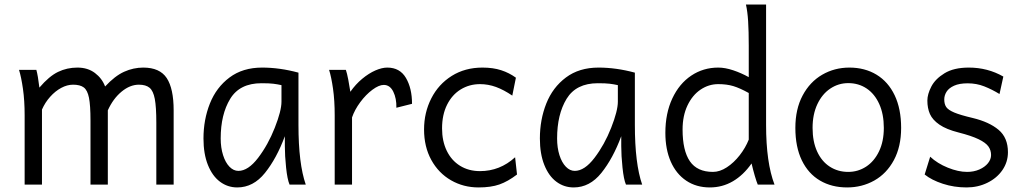

<svg xmlns="http://www.w3.org/2000/svg" viewBox="-20 -801 4436 833"><path d="M447.8 0H372.6V-278.3Q372.6 -344.2 366 -377Q359.4 -409.7 343.5 -421.6Q327.6 -433.6 296.9 -433.6Q271.5 -433.6 245.6 -419.7Q219.7 -405.8 197.8 -381.3Q175.8 -356.9 162.1 -325.7V0H86.9V-300.3Q86.9 -364.7 79.6 -415.5Q72.3 -466.3 62.5 -498H137.7Q144.5 -474.1 150.9 -420.9Q192.9 -470.2 231.7 -489Q270.5 -507.8 315.9 -507.8Q360.8 -507.8 391.8 -484.4Q422.9 -460.9 436 -425.8Q478.5 -471.7 518.6 -489.7Q558.6 -507.8 601.6 -507.8Q673.3 -507.8 703.4 -462.2Q733.4 -416.5 733.4 -322.3V0H658.2V-268.6Q658.2 -336.9 651.6 -371.8Q645 -406.7 628.9 -420.2Q612.8 -433.6 582.5 -433.6Q543.9 -433.6 507.3 -403.3Q470.7 -373 447.8 -322.3Z M1215.8 -167V-210Q1180.2 -113.8 1129.6 -50.8Q1079.1 12.2 1009.3 12.2Q967.8 12.2 934.6 -12.5Q901.4 -37.1 882.1 -85.2Q862.8 -133.3 862.8 -200.2Q862.8 -281.7 890.6 -351.8Q918.5 -421.9 975.8 -464.8Q1033.2 -507.8 1117.2 -507.8Q1193.8 -507.8 1274.9 -485.8V-258.8Q1274.9 -91.3 1306.6 0H1236.3Q1226.6 -22.5 1221.2 -74.2Q1215.8 -126 1215.8 -167ZM1114.3 -439.9Q1020 -439.9 978.8 -372.3Q937.5 -304.7 937.5 -200.2Q937.5 -160.2 947.8 -127.9Q958 -95.7 975.6 -77.6Q993.2 -59.6 1014.2 -59.6Q1056.6 -59.6 1099.9 -116.2Q1143.1 -172.9 1172.1 -246.6Q1201.2 -320.3 1201.2 -359.9V-431.6Q1183.6 -435.5 1166 -437.7Q1148.4 -439.9 1114.3 -439.9Z M1432.1 0V-300.3Q1432.1 -365.2 1424.8 -416.3Q1417.5 -467.3 1407.7 -498H1480.5Q1485.4 -484.4 1491 -455.3Q1496.6 -426.3 1500 -402.8Q1522.9 -435.5 1551.5 -459.2Q1580.1 -482.9 1608.6 -495.4Q1637.2 -507.8 1660.2 -507.8Q1714.8 -507.8 1741.2 -462.9Q1767.6 -418 1767.6 -350.6L1699.7 -333.5Q1700.7 -374 1686.3 -403.3Q1671.9 -432.6 1645 -432.6Q1624 -432.6 1595.7 -411.6Q1567.4 -390.6 1543 -357.7Q1518.6 -324.7 1507.3 -291.5V0Z M2056.2 12.2Q1990.7 12.2 1936.8 -18.8Q1882.8 -49.8 1851.3 -106.9Q1819.8 -164.1 1819.8 -239.3Q1819.8 -312.5 1851.1 -374Q1882.3 -435.5 1939.9 -471.7Q1997.6 -507.8 2073.2 -507.8Q2119.6 -507.8 2154.5 -496.3Q2189.5 -484.9 2218.3 -463.9L2202.6 -386.2Q2166 -411.1 2132.1 -423.6Q2098.1 -436 2062.5 -436Q2016.6 -436 1979 -413.1Q1941.4 -390.1 1919.7 -346.7Q1897.9 -303.2 1897.9 -244.1Q1897.9 -189 1918.2 -147Q1938.5 -105 1975.8 -81.8Q2013.2 -58.6 2062.5 -58.6Q2148.9 -58.6 2214.8 -118.7L2223.1 -43.9Q2183.6 -13.7 2146.7 -0.7Q2109.9 12.2 2056.2 12.2Z M2675.3 -167V-210Q2639.6 -113.8 2589.1 -50.8Q2538.6 12.2 2468.8 12.2Q2427.2 12.2 2394 -12.5Q2360.8 -37.1 2341.6 -85.2Q2322.3 -133.3 2322.3 -200.2Q2322.3 -281.7 2350.1 -351.8Q2377.9 -421.9 2435.3 -464.8Q2492.7 -507.8 2576.7 -507.8Q2653.3 -507.8 2734.4 -485.8V-258.8Q2734.4 -91.3 2766.1 0H2695.8Q2686 -22.5 2680.7 -74.2Q2675.3 -126 2675.3 -167ZM2573.7 -439.9Q2479.5 -439.9 2438.2 -372.3Q2397 -304.7 2397 -200.2Q2397 -160.2 2407.2 -127.9Q2417.5 -95.7 2435.1 -77.6Q2452.6 -59.6 2473.6 -59.6Q2516.1 -59.6 2559.3 -116.2Q2602.5 -172.9 2631.6 -246.6Q2660.6 -320.3 2660.6 -359.9V-431.6Q2643.1 -435.5 2625.5 -437.7Q2607.9 -439.9 2573.7 -439.9Z M3340.3 0H3267.6Q3262.2 -12.7 3254.6 -38.6Q3247.1 -64.5 3240.7 -91.8Q3205.1 -41 3159.4 -14.4Q3113.8 12.2 3059.6 12.2Q3001 12.2 2957.3 -17.1Q2913.6 -46.4 2890.1 -99.9Q2866.7 -153.3 2866.7 -224.6Q2866.7 -309.1 2896.7 -373.5Q2926.8 -438 2979 -472.9Q3031.2 -507.8 3096.2 -507.8Q3126 -507.8 3160.9 -496.1Q3195.8 -484.4 3228.5 -466.3V-603Q3228.5 -665 3225.8 -708.5Q3223.1 -752 3216.3 -781.2H3303.7V-258.8Q3303.7 -95.2 3340.3 0ZM3096.2 -436Q3054.7 -436 3019.3 -412.1Q2983.9 -388.2 2962.6 -343.3Q2941.4 -298.3 2941.4 -239.3Q2941.4 -147.5 2973.1 -101.3Q3004.9 -55.2 3073.2 -55.2Q3103 -55.2 3133.5 -75.2Q3164.1 -95.2 3189.2 -127.4Q3214.4 -159.7 3228.5 -195.3V-397.5Q3189.9 -418.9 3161.4 -427.5Q3132.8 -436 3096.2 -436Z M3665 -507.8Q3731.9 -507.8 3782.7 -477.1Q3833.5 -446.3 3861.6 -387.5Q3889.6 -328.6 3889.6 -246.1Q3889.6 -165 3858.2 -106.4Q3826.7 -47.9 3773.2 -17.8Q3719.7 12.2 3655.3 12.2Q3588.4 12.2 3537.6 -17.6Q3486.8 -47.4 3458.7 -105.5Q3430.7 -163.6 3430.7 -246.1Q3430.7 -327.6 3462.2 -386.7Q3493.7 -445.8 3547.1 -476.8Q3600.6 -507.8 3665 -507.8ZM3660.2 -55.2Q3702.6 -55.2 3737.8 -78.1Q3772.9 -101.1 3793.7 -144.3Q3814.5 -187.5 3814.5 -246.1Q3814.5 -305.7 3794.7 -349.6Q3774.9 -393.6 3740 -417Q3705.1 -440.4 3660.2 -440.4Q3617.7 -440.4 3582.3 -416.7Q3546.9 -393.1 3526.1 -348.9Q3505.4 -304.7 3505.4 -246.1Q3505.4 -187 3525.1 -143.8Q3544.9 -100.6 3580.1 -77.9Q3615.2 -55.2 3660.2 -55.2Z M4178.2 -439.5Q4142.1 -439.5 4119.4 -429.2Q4096.7 -418.9 4086.7 -403.1Q4076.7 -387.2 4076.7 -369.6Q4076.7 -349.1 4085.4 -336.4Q4094.2 -323.7 4120.4 -312.7Q4146.5 -301.8 4200.2 -289.1Q4271.5 -272 4312.3 -237.8Q4353 -203.6 4353 -140.6Q4353 -98.1 4329.1 -63.2Q4305.2 -28.3 4263.9 -8.1Q4222.7 12.2 4173.3 12.2Q4119.1 12.2 4070.6 -3.7Q4022 -19.5 3991.7 -43.9L4015.6 -121.1Q4046.9 -91.8 4092.3 -73.5Q4137.7 -55.2 4175.8 -55.2Q4205.1 -55.2 4229 -65.7Q4252.9 -76.2 4266.4 -93Q4279.8 -109.9 4279.8 -128.4Q4279.8 -149.4 4268.1 -165.8Q4256.3 -182.1 4225.6 -197Q4194.8 -211.9 4139.2 -226.1Q4085.4 -239.7 4055.7 -260.3Q4025.9 -280.8 4014.6 -306.2Q4003.4 -331.5 4003.4 -364.7Q4003.4 -392.1 4020.5 -425.3Q4037.6 -458.5 4077.9 -483.2Q4118.2 -507.8 4183.1 -507.8Q4265.1 -507.8 4333 -468.8L4316.4 -393.1Q4283.7 -413.1 4250.2 -426.3Q4216.8 -439.5 4178.2 -439.5Z"/></svg>

Font: Lesson One Light
Style: Regular
Weight: 300
Designer: But Ko, Victor Gaultney, Annie Olsen, Julie Remington, Don Collingsworth, Eric Hays, Becca Hirsbrunner
Version: Version 1.100